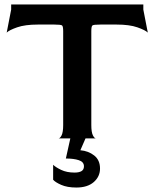

<svg xmlns="http://www.w3.org/2000/svg" viewBox="-20 -620 692 860"><path d="M242 0Q249 0 256 -14Q263 -28 263 -60V-480Q263 -502 258 -506Q253 -510 223 -510H150Q92 -510 56.5 -497.5Q21 -485 10 -474L30 -577V-600H622V-577L642 -474Q631 -485 595.5 -497.5Q560 -510 502 -510H430Q399 -510 394 -506Q389 -502 389 -480V-60Q389 -28 396 -14Q403 0 410 0ZM322 220Q281 220 254 208Q227 196 218 185V118Q229 129 254 141Q279 153 314 153Q334 153 345 146.5Q356 140 356 125Q356 105 333 97.5Q310 90 275 90L295 0H363L340 53Q376 56 402 76.5Q428 97 428 135Q428 171 400 195.5Q372 220 322 220Z"/></svg>

Font: Red Rose Medium
Style: Regular
Weight: 500
Designer: Jaikishan Patel
Version: Version 2.000